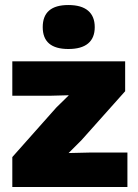

<svg xmlns="http://www.w3.org/2000/svg" viewBox="-20 -744 548 764"><path d="M29 -119 204 -316 254 -365 178 -363H29V-500H478V-381L304 -186L253 -135L338 -137H487V0H29ZM357 -636Q357 -593 330.5 -571Q304 -549 252 -549Q150 -549 150 -636Q150 -724 252 -724Q304 -724 330.5 -701.5Q357 -679 357 -636Z"/></svg>

Font: Work Sans ExtraBold
Style: Regular
Weight: 800
Designer: Wei Huang
Foundry: Wei Huang
Version: Version 1.500